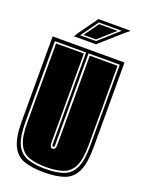

<svg xmlns="http://www.w3.org/2000/svg" viewBox="-142 -805 661 884"><g transform="rotate(20 188.0 -363.5)"><path d="M188 11Q127 11 88.5 -3Q50 -17 31 -57.5Q12 -98 12 -176V-591H364V-176Q364 -98 345 -57.5Q326 -17 287 -3Q248 11 188 11ZM188 -6Q243 -6 278 -19Q313 -32 330 -68.5Q347 -105 347 -176V-574H194V-127Q194 -114 188 -114Q182 -114 182 -127V-574H29V-176Q29 -106 46 -69.5Q63 -33 98.5 -19.5Q134 -6 188 -6ZM188 -15Q138 -15 104.5 -27Q71 -39 54.5 -74Q38 -109 38 -176V-566H174V-129Q174 -105 188 -105Q203 -105 203 -129V-566H339V-176Q339 -109 322.5 -74Q306 -39 272.5 -27Q239 -15 188 -15ZM118 -647 183 -738H341L312 -714L212 -625H104ZM129 -639H207L302 -724H190ZM143 -646 194 -717H284L204 -646Z"/></g></svg>

Font: Alumni Sans Collegiate One SC
Style: Regular
Weight: 400
Designer: Robert E. Leuschke
Foundry: Robert E. Leuschke
Version: Version 1.100